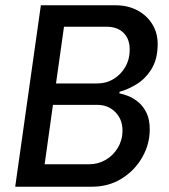

<svg xmlns="http://www.w3.org/2000/svg" viewBox="-20 -706 640 726"><path d="M37.5 0 134.5 -686H417Q464.2 -686 500.2 -666.5Q536.2 -647 556.2 -614Q576.2 -581 576.2 -540Q576.2 -482 552.5 -444.4Q528.8 -406.8 495.2 -386.8Q461.8 -366.8 432.2 -359L431.2 -353Q447 -350.2 466.8 -342.1Q486.5 -334 504.5 -318.6Q522.5 -303.2 534.4 -278.5Q546.2 -253.8 546.2 -216.8Q546.2 -160.2 517.5 -110.5Q488.8 -60.8 439.6 -30.4Q390.5 0 328.2 0ZM148.8 -84.8H315.8Q351 -84.8 379.8 -101.6Q408.5 -118.5 425.9 -147.8Q443.2 -177 443.2 -212Q443.2 -254.8 416.1 -282.1Q389 -309.5 347.2 -309.5H180.2ZM191.8 -390.5H348Q382.2 -390.5 409.8 -407.4Q437.2 -424.2 453.9 -453.1Q470.5 -482 470.5 -518Q470.5 -558.8 447.1 -581.9Q423.8 -605 382 -605H222Z"/></svg>

Font: Chivo Mono Medium
Style: Italic
Weight: 500
Italic angle: -8.05°
Monospace: yes
Designer: Hector Gatti
Foundry: Omnibus-Type
Version: Version 1.008